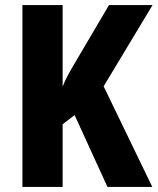

<svg xmlns="http://www.w3.org/2000/svg" viewBox="-20 -734 619 754"><path d="M578 0 387 -395 579 -714H408L276 -490C255 -455 237 -423 226 -394V-714H68V0H226V-246L273 -282L402 0Z"/></svg>

Font: Noto Sans Myanmar UI Condensed ExtraBold
Style: Regular
Weight: 800
Width: 3
Designer: Monotype Design Team
Foundry: Monotype Imaging Inc.
Version: Version 2.103